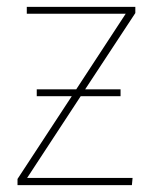

<svg xmlns="http://www.w3.org/2000/svg" viewBox="-20 -539 445 559"><path d="M374 -519V-501L228 -279H331V-259H215L59 -21H366L364 0H31V-18L189 -259H87V-279H202L346 -499H58V-519Z"/></svg>

Font: FiraGO Thin
Style: Regular
Weight: 100
Designer: bBox Type
Foundry: bBox Type GmbH
Version: Version 1.001;PS 001.001;hotconv 1.0.88;makeotf.lib2.5.64775